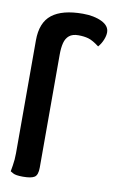

<svg xmlns="http://www.w3.org/2000/svg" viewBox="-85 -784 502 838"><g transform="rotate(10 165.5 -365.0)"><path d="M78 8Q46 8 34 1Q22 -6 22 -6Q22 -6 26.5 -32.5Q31 -59 31 -88V-588Q31 -667 76.5 -702.5Q122 -738 213 -738Q263 -738 297 -721.5Q331 -705 331 -676Q331 -661 323.5 -642.5Q316 -624 303 -609Q274 -631 254.5 -636.5Q235 -642 210 -642Q184 -642 169.5 -630Q155 -618 149.5 -596.5Q144 -575 144 -545V-44Q144 -11 129.5 -1.5Q115 8 78 8Z"/></g></svg>

Font: Yanone Kaffeesatz ExtraLight
Style: Regular
Weight: 200
Designer: Yanone (Cyrillic: Daniel Pouzeot, Huerta Tipografica, and Cyreal)
Foundry: Yanone
Version: Version 2.003